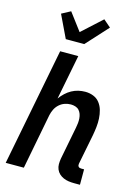

<svg xmlns="http://www.w3.org/2000/svg" viewBox="-146 -1075 841 1166"><g transform="rotate(15 275.0 -492.5)"><path d="M440 12Q422 12 405 9.5Q388 7 373 0.5Q358 -6 346 -17Q334 -28 327.5 -43.5Q321 -59 321 -76Q321 -93 324 -111L364 -317Q367 -332 368.5 -346.5Q370 -361 369 -375.5Q368 -390 363.5 -403Q359 -416 350 -426Q341 -436 327 -440.5Q313 -445 298 -445Q279 -445 260 -438.5Q241 -432 225.5 -418Q210 -404 201 -385.5Q192 -367 188 -348L121 0H7L151 -740H265L210 -459Q224 -478 241 -494Q258 -510 278 -521Q298 -532 319.5 -537Q341 -542 363 -542Q390 -542 414 -532.5Q438 -523 453.5 -503Q469 -483 476 -458Q483 -433 484.5 -406.5Q486 -380 483 -353Q480 -326 475 -299L438 -111Q437 -106 437.5 -101Q438 -96 441 -92Q444 -88 449 -86.5Q454 -85 459 -85H477V12ZM165 -820 97 -962 153 -992 235 -883 360 -997 406 -957 281 -820Z"/></g></svg>

Font: Lode
Style: Bold Italic
Weight: 700
Italic angle: -11°
Monospace: yes
Designer: Belleve Invis
Foundry: Belleve Invis
Version: Version 29.2.0; ttfautohint (v1.8.3)